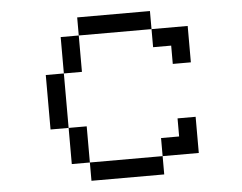

<svg xmlns="http://www.w3.org/2000/svg" viewBox="-52 -756 1105 878"><g transform="rotate(-5 500.0 -317.0)"><path d="M167 -192.4V-442.4H250V-609.4H333V-692.4H667V-609.4H833V-442.4H750V-526.4H667V-609.4H333V-442.4H250V-192.4H333V-26.4H667V-109.4H750V-192.4H833V-26.4H667V57.6H333V-26.4H250V-192.4Z"/></g></svg>

Font: KH Dot kagurazaka 12
Style: Regular
Weight: 400
Designer: Original version for X68000 by Keitarou Hiraki (http://hp.vector.co.jp/authors/VA000874/) / TrueType conversion by Homem
Version: Version 1.00.20150527